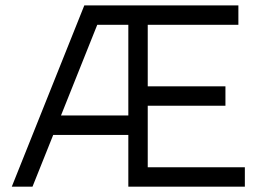

<svg xmlns="http://www.w3.org/2000/svg" viewBox="-20 -704 992 724"><path d="M24.4 0 297.9 -683.6H878.9V-610.4H537.1V-378.4H830.1V-305.2H537.1V-73.2H903.3V0H463.9V-195.3H180.7L102.5 0ZM346.7 -610.4 210 -268.6H463.9V-610.4Z"/></svg>

Font: Sanitrixie
Style: Regular
Weight: 400
Designer: Jayvee D. Enaguas (Grand Chaos)
Version: Version 1.1 - 6/9/2013